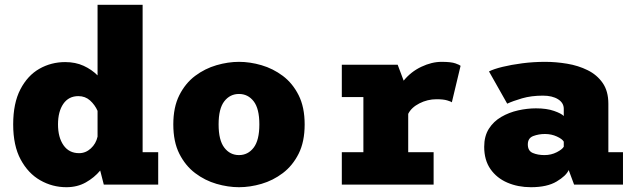

<svg xmlns="http://www.w3.org/2000/svg" viewBox="-20 -770 2640 801"><path d="M257 11Q198.5 11 148 -17.8Q97.5 -46.5 66.2 -104.5Q35 -162.5 35 -251Q35 -339.5 65 -397.2Q95 -455 144.2 -483Q193.5 -511 252 -511Q295 -511 328.8 -495.5Q362.5 -480 387 -455.5V-750H575V-135H640V0H413L398 -58.5Q373.5 -29 338 -9Q302.5 11 257 11ZM222 -251Q222 -197 245 -164Q268 -131 310 -131Q337.5 -131 359 -150.8Q380.5 -170.5 387 -200V-307.5Q376 -332.5 355.8 -350.8Q335.5 -369 307 -369Q266.5 -369 244.2 -336.8Q222 -304.5 222 -251Z M977 11Q931.5 11 883.2 -3Q835 -17 794.2 -47.8Q753.5 -78.5 728.2 -128.5Q703 -178.5 703 -251Q703 -323 728.2 -373Q753.5 -423 794.2 -453.5Q835 -484 883.2 -498Q931.5 -512 977 -512Q1023 -512 1071 -498Q1119 -484 1159.8 -453.5Q1200.5 -423 1225.8 -373Q1251 -323 1251 -251Q1251 -178.5 1225.8 -128.5Q1200.5 -78.5 1159.8 -47.8Q1119 -17 1071 -3Q1023 11 977 11ZM977 -123Q1014.5 -123 1038.2 -154Q1062 -185 1062 -251Q1062 -317 1038.2 -347.5Q1014.5 -378 977 -378Q939.5 -378 915.8 -347.5Q892 -317 892 -251Q892 -185 915.8 -154Q939.5 -123 977 -123Z M1406 0V-135H1496V-365H1406V-500H1639L1664 -433.5Q1694.5 -471 1738 -491.5Q1781.5 -512 1822 -512Q1862.5 -512 1880.2 -505.5Q1898 -499 1901.5 -495.5L1865 -343Q1861.5 -346.5 1845.5 -351.2Q1829.5 -356 1801 -356Q1763.5 -356 1729.8 -338.8Q1696 -321.5 1683 -295V-135H1789V0Z M2195 11Q2141 11 2096.8 -8Q2052.5 -27 2026.2 -64.5Q2000 -102 2000 -157.5Q2000 -202 2019.5 -232.8Q2039 -263.5 2071.2 -282.2Q2103.5 -301 2141.5 -309.5Q2179.5 -318 2216 -318Q2261 -318 2291.5 -307.2Q2322 -296.5 2332 -286V-316Q2332 -341 2308 -356Q2284 -371 2245 -371Q2196.5 -371 2158 -359.8Q2119.5 -348.5 2096 -337.5L2020 -472Q2039.5 -482 2076.2 -491Q2113 -500 2159.2 -506Q2205.5 -512 2254 -512Q2299.5 -512 2346 -504.2Q2392.5 -496.5 2431.5 -477.2Q2470.5 -458 2494.2 -424Q2518 -390 2518 -337V-135H2579V0H2375L2352.5 -60.5Q2342 -36.5 2302.2 -12.8Q2262.5 11 2195 11ZM2251.5 -123Q2279.5 -123 2302.8 -135Q2326 -147 2332 -158V-179Q2326 -190 2303.2 -200.5Q2280.5 -211 2253.5 -211Q2227.5 -211 2204.8 -202.5Q2182 -194 2182 -167.5Q2182 -140.5 2202.8 -131.8Q2223.5 -123 2251.5 -123Z"/></svg>

Font: Trispace ExtraBold
Style: Regular
Weight: 800
Designer: Tyler Finck
Foundry: Etcetera Type Company
Version: Version 1.210; ttfautohint (v1.8.3)